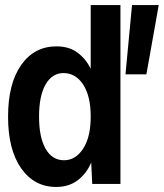

<svg xmlns="http://www.w3.org/2000/svg" viewBox="-20 -730 650 762"><path d="M203 12Q116 12 64 -62Q12 -136 12 -267Q12 -398 64 -472Q116 -546 204 -546Q255 -546 288.5 -520.5Q322 -495 340 -457V-710H458V0H346L342 -85Q324 -42 289 -15Q254 12 203 12ZM478 -435 504 -710H610L561 -435ZM234 -94Q280 -94 310 -140Q340 -186 340 -267Q340 -349 310 -394.5Q280 -440 232 -440Q187 -440 161 -395Q135 -350 135 -267Q135 -185 161 -139.5Q187 -94 234 -94Z"/></svg>

Font: Geist Mono SemiBold
Style: Regular
Weight: 600
Monospace: yes
Designer: Basement.studio, Andrés Briganti, Mateo Zaragoza
Foundry: Basement.studio, Vercel, Andrés Briganti, Guido Ferreyra, Mateo Zaragoza
Version: Version 1.500; ttfautohint (v1.8.4.7-5d5b)